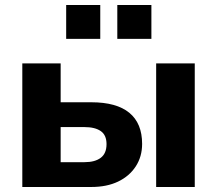

<svg xmlns="http://www.w3.org/2000/svg" viewBox="-20 -746 866 766"><path d="M69 0V-493H222V-338H344Q445 -338 496 -296Q547 -254 547 -172Q547 -121 521.5 -82Q496 -43 451 -21.5Q406 0 344 0ZM222 -99H317Q359 -99 382 -116.5Q405 -134 405 -171Q405 -207 382 -223Q359 -239 317 -239H222ZM603 0V-493H757V0ZM448 -591V-726H584V-591ZM244 -591V-726H380V-591Z"/></svg>

Font: Nunito Sans 11pt ExtraBold
Style: Regular
Weight: 800
Version: Version 3.101;gftools[0.9.27]